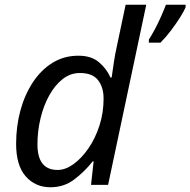

<svg xmlns="http://www.w3.org/2000/svg" viewBox="-20 -780 803 810"><path d="M193 10Q129 10 88.5 -36Q48 -82 48 -173Q48 -247 66 -313.5Q84 -380 118.5 -432.5Q153 -485 201.5 -515Q250 -545 311 -545Q365 -545 397.5 -517.5Q430 -490 446 -453H451Q456 -487 460.5 -518Q465 -549 473 -585L510 -760H597L436 0H364L375 -99H371Q335 -54 292 -22Q249 10 193 10ZM223 -63Q256 -63 290 -87.5Q324 -112 353 -154Q382 -196 399.5 -250Q417 -304 417 -364Q417 -412 393.5 -442Q370 -472 317 -472Q277 -472 244.5 -446.5Q212 -421 188 -378Q164 -335 151 -281Q138 -227 138 -171Q138 -63 223 -63ZM608 -600V-613Q619 -630 633 -656Q647 -682 659.5 -710.5Q672 -739 680 -760H763V-750Q757 -734 740 -707Q723 -680 701 -651Q679 -622 657 -600Z"/></svg>

Font: Manna Sans
Style: Italic
Weight: 400
Italic angle: -12°
Designer: Monotype Design Team
Foundry: Monotype Imaging Inc.
Version: Version 2.001.1; ttfautohint (v1.8.2)